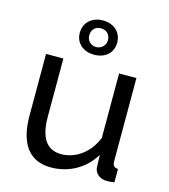

<svg xmlns="http://www.w3.org/2000/svg" viewBox="-113 -842 827 942"><g transform="rotate(15 300.5 -371.5)"><path d="M294 -753C239 -753 199 -718 199 -665C199 -613 239 -579 294 -579C350 -579 389 -613 389 -665C389 -718 350 -753 294 -753ZM247 -665C247 -696 268 -713 294 -713C321 -713 342 -696 342 -665C342 -637 319 -618 294 -618C267 -618 247 -638 247 -665ZM66 -209C66 -65 123 10 232 10C322 10 403 -34 449 -112L451 -51C452 -20 479 3 513 3C524 3 533 3 553 0V-68C533 -69 525 -78 525 -100V-522H437V-195C406 -115 337 -66 265 -66C191 -66 154 -119 154 -226V-522H66Z"/></g></svg>

Font: FIGSv2-sans-serif Medium
Style: Regular
Weight: 500
Designer: Matt McInerney, Pablo Impallari, Rodrigo Fuenzalida,Mirko Velimirovic
Foundry: Matt McInerney, Pablo Impallari, Rodrigo Fuenzalida
Version: Version 4.021;hotconv 1.0.109;makeotfexe 2.5.65596